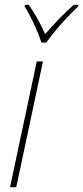

<svg xmlns="http://www.w3.org/2000/svg" viewBox="-20 -784 348 804"><path d="M22 0 134 -527H160L48 0ZM153 -606Q147 -627 135 -655Q123 -683 109 -711Q95 -739 83 -757L85 -764H100Q119 -738 137.5 -704.5Q156 -671 169 -641Q193 -669 225 -702.5Q257 -736 289 -764H308L307 -757Q286 -737 261 -710.5Q236 -684 213 -656.5Q190 -629 174 -606Z"/></svg>

Font: Noto Sans SemiCondensed Thin
Style: Italic
Weight: 100
Width: 4
Italic angle: -12°
Designer: Monotype Design Team
Foundry: Monotype Imaging Inc.
Version: Version 2.013; ttfautohint (v1.8.4.7-5d5b)